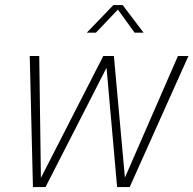

<svg xmlns="http://www.w3.org/2000/svg" viewBox="-20 -758 784 778"><path d="M454.5 0 407.5 -531H441.5L487.5 -23H479.5L701 -531H743.5L505.5 0ZM113.5 0 100.5 -531H139L146 -23H138.5L398.5 -531H436L164.5 0ZM331.5 -625.5 439.5 -737.5H477L562 -625.5H525.5L451.5 -728H466L368.5 -625.5Z"/></svg>

Font: Epilogue ExtraLight
Style: Italic
Weight: 250
Italic angle: -12°
Designer: Tyler Finck
Foundry: Etcetera Type Co
Version: Version 2.112